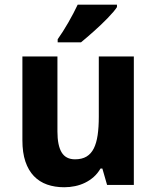

<svg xmlns="http://www.w3.org/2000/svg" viewBox="-20 -786 667 816"><path d="M435.1 0 415 -69.8H407.2Q395 -48.8 378.2 -33.9Q361.3 -19 341.3 -9.3Q321.3 0.5 298.8 5.1Q276.4 9.8 252.9 9.8Q212.9 9.8 180.2 -1.7Q147.5 -13.2 124 -37.6Q100.6 -62 87.9 -99.6Q75.2 -137.2 75.2 -189.9V-545.9H224.1V-227.1Q224.1 -168 241.9 -138.4Q259.8 -108.9 298.8 -108.9Q328.1 -108.9 347.7 -120.6Q367.2 -132.3 378.7 -155.3Q390.1 -178.2 395 -211.9Q399.9 -245.6 399.9 -289.1V-545.9H548.8V0ZM225.1 -606V-619.1Q235.4 -633.3 247.1 -651.9Q258.8 -670.4 270.3 -690.2Q281.7 -710 292 -729.7Q302.2 -749.5 310.1 -766.1H477.1V-755.9Q471.7 -747.1 461.4 -735.1Q451.2 -723.1 438 -709.5Q424.8 -695.8 409.7 -681.4Q394.5 -667 379.2 -653.3Q363.8 -639.6 349.6 -627.4Q335.4 -615.2 324.2 -606Z"/></svg>

Font: Droid Sans
Style: Bold
Weight: 700
Foundry: Ascender Corporation
Version: Version 1.00 build 112